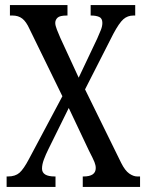

<svg xmlns="http://www.w3.org/2000/svg" viewBox="-20 -734 577 754"><path d="M6 0V-41H11Q40 -41 56.5 -55.5Q73 -70 94 -110L225 -356L96 -620Q83 -649 67.5 -661Q52 -673 29 -673H19V-714H245V-673H242Q215 -673 206 -664.5Q197 -656 197 -644Q197 -634 203.5 -617.5Q210 -601 217 -585L289 -429L362 -583Q370 -601 376 -616Q382 -631 382 -644Q382 -662 369.5 -667.5Q357 -673 338 -673H336V-714H511V-673H504Q481 -673 464.5 -658.5Q448 -644 425 -601L314 -383L456 -94Q471 -64 487.5 -52.5Q504 -41 519 -41H530V0H305V-41H308Q356 -41 356 -74Q356 -85 351 -97.5Q346 -110 329 -143L250 -310L170 -148Q160 -128 152.5 -108Q145 -88 145 -72Q145 -41 195 -41H198V0Z"/></svg>

Font: Noto Serif Bengali ExtraCondensed
Style: Regular
Weight: 400
Width: 2
Designer: Juan Bruce, Universal Thirst, Indian Type Foundry and the Monotype Design Team.
Foundry: Monotype Imaging Inc.
Version: Version 2.003; ttfautohint (v1.8.4.7-5d5b)